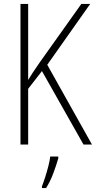

<svg xmlns="http://www.w3.org/2000/svg" viewBox="-20 -734 487 975"><path d="M447 0H404L193 -373L123 -283V0H84V-714H123V-328Q131 -342 146 -364.5Q161 -387 181 -416L393 -714H438L220 -405ZM276 70Q266 105 250.5 146.5Q235 188 214 221H193V212Q200 195 209 167Q218 139 225.5 110Q233 81 235 61H276Z"/></svg>

Font: Noto Sans Lao Condensed ExtraLight
Style: Regular
Weight: 200
Width: 3
Designer: Monotype Design Team
Foundry: Monotype Imaging Inc.
Version: Version 2.003; ttfautohint (v1.8.4.7-5d5b)